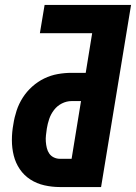

<svg xmlns="http://www.w3.org/2000/svg" viewBox="-20 -755 549 775"><path d="M222 0Q190 0 159 -7Q128 -14 102.5 -30.5Q77 -47 60 -72Q43 -97 35.5 -127Q28 -157 28 -189.5Q28 -222 34 -254Q38 -281 47 -308.5Q56 -336 72 -361Q88 -386 110.5 -406Q133 -426 159 -438.5Q185 -451 213 -456Q241 -461 269 -461H326L352 -621H141L160 -735H509L388 0ZM222 -114H269L307 -347H269Q249 -347 230 -337.5Q211 -328 198 -311Q185 -294 178.5 -274.5Q172 -255 169 -236Q167 -222 165.5 -209Q164 -196 165 -183Q166 -170 169 -157.5Q172 -145 179 -135Q186 -125 197.5 -119.5Q209 -114 222 -114Z"/></svg>

Font: Iosevka SS04 Heavy
Style: Italic
Weight: 900
Italic angle: -9°
Monospace: yes
Designer: Belleve Invis
Foundry: Belleve Invis
Version: Version 19.0.0; ttfautohint (v1.8.4)